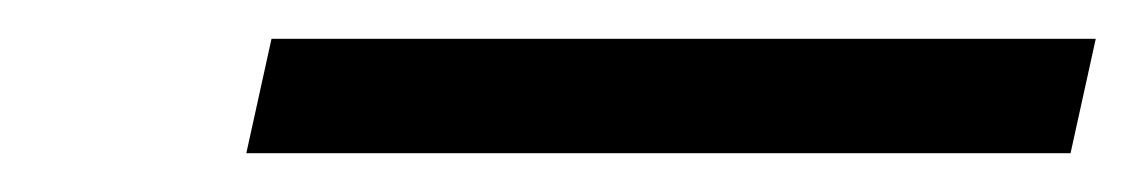

<svg xmlns="http://www.w3.org/2000/svg" viewBox="-20 -839 585 99"><path d="M120 -819H545L532 -760H107Z"/></svg>

Font: Noto Serif NarrowExtraBold
Style: Italic
Weight: 800
Width: 4
Italic angle: -12°
Designer: Monotype Design Team
Foundry: Monotype Imaging Inc.
Version: Version 1.001